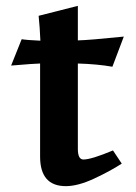

<svg xmlns="http://www.w3.org/2000/svg" viewBox="-20 -625 463 656"><path d="M246 -116Q246 -80 265 -80Q292 -80 366 -111L396 -66Q356 -40 301 -14.5Q246 11 205 11Q117 11 117 -90V-408Q102 -408 18 -401L54 -491Q72 -488 118 -486Q116 -532 112 -571L246 -605V-487Q286 -488 403 -500L364 -397Q313 -406 246 -408Z"/></svg>

Font: Asul
Style: Bold
Weight: 700
Designer: Mariela Monsalve
Foundry: Mariela Monsalve
Version: Version 1.002